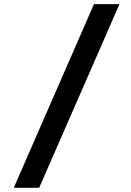

<svg xmlns="http://www.w3.org/2000/svg" viewBox="-20 -806 626 919"><path d="M45.9 92.8 429.7 -786.1H551.8L167.5 92.8Z"/></svg>

Font: Cascadia Mono PL SemiBold
Style: Regular
Weight: 600
Monospace: yes
Designer: Aaron Bell
Foundry: Saja Typeworks
Version: Version 2404.023; ttfautohint (v1.8.4)